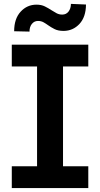

<svg xmlns="http://www.w3.org/2000/svg" viewBox="-20 -954 508 974"><path d="M427.9 0H39.8V-110.4H168V-616.8H39.8V-727.3H427.9V-616.8H299.7V-110.4H427.9ZM129.6 -793.7 51.8 -795.5Q51.8 -859 84.7 -894.7Q117.5 -930.4 165.1 -930.4Q190 -930.4 207.9 -921.3Q225.9 -912.3 241.5 -902Q254.6 -893.5 267.4 -886.7Q280.2 -880 295.5 -880Q315.7 -880 327.6 -895.2Q339.5 -910.5 339.8 -934.3L416.2 -931.1Q415.8 -867.9 383.2 -832.7Q350.5 -797.6 302.9 -797.2Q274.5 -797.2 256.6 -806.5Q238.6 -815.7 224.1 -826Q212.4 -834.5 200.5 -841.1Q188.6 -847.7 172.6 -847.7Q153.8 -847.7 141.7 -832.7Q129.6 -817.8 129.6 -793.7Z"/></svg>

Font: Linik Sans SemiBold
Style: Regular
Weight: 600
Designer: Rasmus Andersson (font), Cristiano Sobral (main changes)
Foundry: rsms
Version: Version 3.018;June 1, 2022;FontCreator 14.0.0.2814 64-bit; t